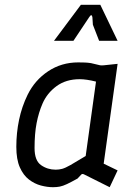

<svg xmlns="http://www.w3.org/2000/svg" viewBox="-20 -770 582 800"><path d="M201 10Q177 10 150.5 3Q124 -4 100.5 -22Q77 -40 62.5 -73Q48 -106 48 -158Q48 -216 59.5 -271Q71 -326 95 -375Q125 -436 180.5 -473Q236 -510 306 -510Q321 -510 333.5 -509.5Q346 -509 359 -507L397 -498Q404 -497 413 -498L470 -504L412 -88L470 -60L437 10L331 -43Q322 -48 317 -41L303 -26Q276 -11 259 -3Q242 5 229 7.5Q216 10 201 10ZM212 -63Q226 -63 239 -66.5Q252 -70 274 -82.5Q296 -95 337 -120L380 -430Q340 -440 312 -440Q255 -440 215.5 -411Q176 -382 157 -338Q141 -301 132.5 -257Q124 -213 124 -153Q124 -101 151 -82Q178 -63 212 -63ZM205 -600 317 -750H398L470 -600H393L367 -667L365 -698Q364 -706 360.5 -706.5Q357 -707 352 -699L286 -600Z"/></svg>

Font: Finlandica
Style: Italic
Weight: 400
Italic angle: -8°
Designer: Niklas Ekholm, Juho Hiilivirta, Jaakko Suomalainen
Foundry: Helsinki Type Studio
Version: Version 1.064